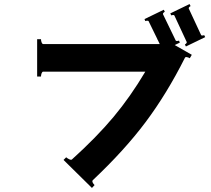

<svg xmlns="http://www.w3.org/2000/svg" viewBox="-20 -885 1040 946"><path d="M839 -809Q838 -811 833 -811Q828 -811 824 -809L819 -819L914 -865L919 -855Q915 -853 912 -849.5Q909 -846 910 -843L971 -712Q972 -710 977 -710Q982 -710 986 -712L991 -702L896 -656L891 -666Q895 -668 898 -671.5Q901 -675 900 -678ZM866 -675 841 -663 925 -615 915 -598Q909 -602 901 -603.5Q893 -605 891 -600Q802 -423 697.5 -283.5Q593 -144 437 3L435 7Q435 16 446 27L433 41L293 -97L306 -110Q313 -104 321.5 -100Q330 -96 334 -99Q456 -209 539.5 -309Q623 -409 696 -532H193Q188 -532 185 -524Q182 -516 182 -508H163V-692H182Q182 -684 185 -676Q188 -668 193 -668H767L756 -691L754 -692L755 -693L712 -781Q711 -783 706 -783Q700 -783 696 -781L692 -791L787 -837L792 -827Q788 -825 785 -821.5Q782 -818 783 -815L846 -685Q847 -683 852 -683Q858 -683 862 -685Z"/></svg>

Font: Aoboshi One
Style: Regular
Weight: 400
Designer: IKIMOJI
Foundry: Natsumi Matsuba
Version: Version 1.000; ttfautohint (v1.8.3)